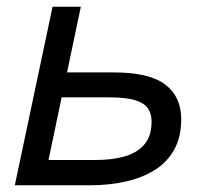

<svg xmlns="http://www.w3.org/2000/svg" viewBox="-20 -550 622 570"><path d="M24 0 136 -530H220L179 -335H319Q423 -335 470.5 -299Q518 -263 518 -196Q518 -143 497 -105.5Q476 -68 439 -45Q402 -22 353 -11Q304 0 248 0ZM124 -75H264Q312 -75 349.5 -85.5Q387 -96 408.5 -121Q430 -146 430 -189Q430 -211 420 -227Q410 -243 383 -252Q356 -261 303 -261H163Z"/></svg>

Font: Geist
Style: Italic
Weight: 400
Italic angle: -12°
Designer: Basement.studio, Andrés Briganti, Mateo Zaragoza
Foundry: Basement.studio, Vercel, Andrés Briganti, Guido Ferreyra, Mateo Zaragoza
Version: Version 1.500